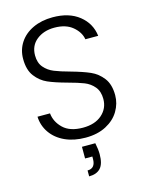

<svg xmlns="http://www.w3.org/2000/svg" viewBox="-135 -790 843 1098"><g transform="rotate(-15 286.0 -240.5)"><path d="M292 7Q223 7 170.5 -17Q118 -41 88 -84Q58 -127 56 -180H130Q135 -129 175 -90.5Q215 -52 292 -52Q363 -52 404.5 -88.5Q446 -125 446 -181Q446 -226 423 -253.5Q400 -281 366 -294.5Q332 -308 272 -324Q202 -343 161 -361Q120 -379 91 -417Q62 -455 62 -520Q62 -574 90 -616.5Q118 -659 169 -683Q220 -707 286 -707Q383 -707 442.5 -659.5Q502 -612 511 -537H435Q428 -580 388 -613.5Q348 -647 280 -647Q217 -647 175 -613.5Q133 -580 133 -522Q133 -478 156 -451Q179 -424 213.5 -410Q248 -396 307 -380Q375 -361 417 -342.5Q459 -324 488 -286Q517 -248 517 -184Q517 -135 491 -91Q465 -47 414 -20Q363 7 292 7ZM336 52Q344 90 344 119Q344 176 321 201Q298 226 253 226V191Q300 191 300 135V121H257V52Z"/></g></svg>

Font: A Bank Premium Light
Style: Regular
Weight: 300
Designer: Ninad Kale (Devanagari), Jonny Pinhorn (Latin), Htun Naung (Myanmar)
Foundry: Indian Type Foundry
Version: 4.004